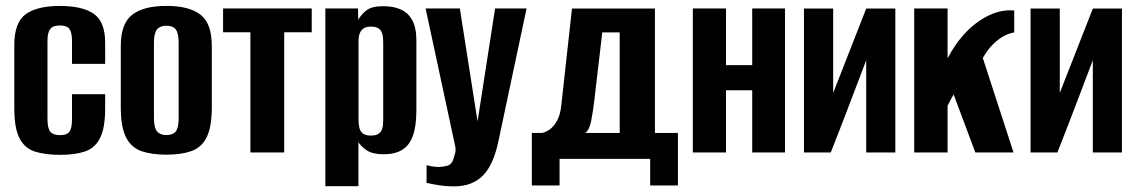

<svg xmlns="http://www.w3.org/2000/svg" viewBox="-20 -524 3909 660"><path d="M187.3 8.3Q135.9 8.3 100.5 -2.8Q65.2 -14 47.2 -48.5Q29.2 -83 29.2 -151.7V-369.7Q29.2 -446.5 68.3 -475.1Q107.5 -503.6 185.7 -503.6Q263.6 -503.6 302.5 -476.4Q341.5 -449.2 341.5 -376.8V-304.5H227.5V-383.3Q227.5 -412.1 218.7 -424.3Q209.9 -436.5 185.7 -436.5Q162.5 -436.5 152.8 -424.3Q143.2 -412.1 143.2 -383.3V-114.5Q143.2 -83.9 152.8 -71.6Q162.5 -59.4 187 -59.4Q209.9 -59.4 218.7 -71.3Q227.5 -83.2 227.5 -114.5V-200.3H341.5V-152.4Q341.5 -83.6 323.7 -49Q305.9 -14.3 271.3 -3Q236.8 8.3 187.3 8.3Z M552 7.7Q501.9 7.7 466.7 -4.3Q431.5 -16.3 413.4 -51.6Q395.2 -86.9 395.2 -155.7V-365.9Q395.2 -442.7 434.3 -473.2Q473.5 -503.7 552 -503.7Q630.5 -503.7 669.3 -473.5Q708.1 -443.4 708.1 -365.9V-156.4Q708.1 -87.2 690.3 -51.9Q672.5 -16.6 637.6 -4.5Q602.8 7.7 552 7.7ZM552 -59.7Q574.3 -59.7 584.2 -72.3Q594.1 -84.8 594.1 -117.7V-377.9Q594.1 -409.2 584.5 -422.4Q575 -435.6 552 -435.6Q530.4 -435.6 519.8 -422.9Q509.2 -410.2 509.2 -377.9V-117.7Q509.2 -85.1 519.8 -72.4Q530.4 -59.7 552 -59.7Z M840.7 0V-413H746.8V-495H1051.6V-413H957V0Z M1098.4 116V-495H1210.5L1211.5 -456.2Q1220.8 -473 1238.9 -487.9Q1257 -502.7 1297.8 -502.7Q1332.6 -502.7 1358 -491.4Q1383.3 -480 1397.3 -454.3Q1411.3 -428.5 1411.3 -385V-144.8Q1411.3 -89.6 1399 -56.4Q1386.7 -23.1 1361.7 -8.4Q1336.7 6.3 1298.5 6.3Q1262.5 6.3 1242.5 -6.2Q1222.4 -18.7 1212.1 -35.4V116ZM1254.9 -58Q1269.7 -58 1278.1 -62.4Q1286.5 -66.8 1290.9 -74.7Q1295.3 -82.7 1296.3 -93.3Q1297.3 -103.9 1297.3 -117V-373.2Q1297.3 -386.4 1296.3 -397Q1295.3 -407.5 1290.9 -415.7Q1286.5 -423.8 1278.1 -428.1Q1269.7 -432.5 1254.9 -432.5Q1240.7 -432.5 1232.3 -427.7Q1223.9 -422.9 1219.5 -415.4Q1215.1 -407.9 1213.8 -399.1Q1212.4 -390.4 1212.4 -382.7V-114.1Q1212.4 -97.1 1215.5 -84.2Q1218.6 -71.3 1227.9 -64.7Q1237.1 -58 1254.9 -58Z M1540.9 116.6Q1512.6 116.6 1486.9 112.4Q1461.2 108.2 1446.3 104.5V43.9Q1452.4 45.6 1463.6 47.7Q1474.8 49.9 1488.5 49.9Q1501 49.9 1517.3 45.8Q1533.5 41.6 1539.6 19.7Q1542.2 11.4 1544.8 1.2Q1547.5 -9 1544.5 -22.5L1443 -495H1560.7L1621.2 -109.1H1622L1681.9 -495H1790.1L1694.2 -42.9Q1677.1 41.7 1640.3 79.2Q1603.5 116.6 1540.9 116.6Z M1808.2 113.6V-67.1H1843.8Q1855.1 -69.1 1869 -78.6Q1883 -88.2 1894.6 -108.6Q1906.2 -129 1909.5 -162.5L1946.2 -494.7H2231.3V-67.1H2310.3V113.6H2215V22.1H1903.5V113.6ZM1991.7 -67.1H2110.2V-412.6H2050.3L2021.8 -169.2Q2018.1 -140 2012.2 -108.8Q2006.4 -77.6 1991.7 -67.1Z M2361.6 0V-495H2475.6V-300H2565.7V-495H2678.4V0H2565.7V-213.8H2475.6V0Z M2743.6 0V-494.7H2844V-204.5L2957.7 -494.7H3057.7V0H2957.6V-317Q2927.3 -237.4 2897.3 -158.5Q2867.3 -79.6 2835.8 0Z M3122.6 0V-495H3237.3V-323.4Q3264.3 -375.8 3301.6 -414.2Q3338.9 -452.5 3382 -472.3Q3425 -492.1 3466.4 -487.9V-412.7Q3442.1 -407.8 3423.2 -395.6Q3404.3 -383.4 3389.8 -367.9Q3380.6 -358.4 3372.9 -347.6Q3365.2 -336.8 3358.4 -324.7L3464 0H3332.7L3258.2 -199.1Q3252.3 -189.7 3246.6 -178.5Q3241 -167.3 3237.3 -160.4V0Z M3522.6 0V-494.7H3623V-204.5L3736.7 -494.7H3836.7V0H3736.6V-317Q3706.3 -237.4 3676.3 -158.5Q3646.3 -79.6 3614.8 0Z"/></svg>

Font: Alumni Sans Thin
Style: Regular
Weight: 100
Designer: Robert E. Leuschke
Foundry: Robert E. Leuschke
Version: Version 1.018